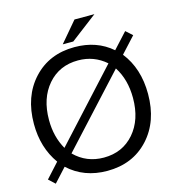

<svg xmlns="http://www.w3.org/2000/svg" viewBox="-130 -1011 1050 1145"><g transform="rotate(-15 394.5 -438.5)"><path d="M35 -19 116 -108Q40 -214 40 -360Q40 -530 137.5 -635.5Q235 -741 392 -741Q529 -741 622 -660L709 -755L749 -719L660 -622Q744 -516 744 -358Q744 -188 646.5 -82.5Q549 23 392 23Q248 23 151 -67L74 17ZM179 -176 563 -595Q490 -659 392 -659Q276 -659 204.5 -576.5Q133 -494 133 -360Q133 -256 179 -176ZM598 -554 211 -133Q285 -59 392 -59Q508 -59 579.5 -141.5Q651 -224 651 -358Q651 -472 598 -554ZM435 -900H558L394 -775H329Z"/></g></svg>

Font: ColatingCofangSans
Style: Regular
Weight: 400
Foundry: GNU
Version: Version 412.227;June 27, 2022;FontCreator 11.0.0.2412 32-bit